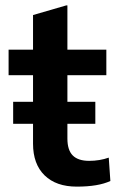

<svg xmlns="http://www.w3.org/2000/svg" viewBox="-20 -685 460 715"><path d="M391 -11Q346 10 266 10Q189 10 146 -32Q103 -74 103 -150V-224H29V-306H103V-405H12V-500H103V-629L227 -665H231V-500H376V-405H231V-306H335V-224H231V-169Q231 -126 251 -106Q271 -86 312 -86Q351 -86 385 -98Z"/></svg>

Font: Sarabun
Style: Bold
Weight: 700
Designer: Suppakit Chalermlarp | Katatrad Co.,Ltd.
Foundry: Cadson Demak Co.,Ltd.
Version: Version 1.000; ttfautohint (v1.6)